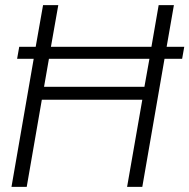

<svg xmlns="http://www.w3.org/2000/svg" viewBox="-20 -731 741 751"><path d="M631.8 -547.9H700.7L692.4 -501H623.5L536.6 0H477.1L536.6 -340.8H143.6L84.5 0H24.9L111.8 -501H46.9L55.2 -547.9H119.6L148.4 -710.9H208L179.2 -547.9H572.3L600.6 -710.9H660.2ZM152.3 -391.6H544.9L564.5 -501H171.4Z"/></svg>

Font: Roboto Light
Style: Italic
Weight: 300
Italic angle: -12°
Designer: Google
Version: Version 2.134; 2016; ttfautohint (v1.6)